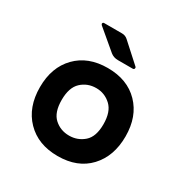

<svg xmlns="http://www.w3.org/2000/svg" viewBox="-132 -632 714 746"><g transform="rotate(30 225.5 -259.0)"><path d="M121 -516Q117 -520 118.5 -524Q120 -528 125 -528H205Q220 -528 231 -518L315 -442Q318 -439 316.5 -434.5Q315 -430 309 -430H243Q224 -430 210 -441ZM226 10Q138 10 85.5 -44Q33 -98 33 -188Q33 -277 85 -330.5Q137 -384 225 -384Q313 -384 365 -330.5Q417 -277 417 -188Q417 -99 366 -44.5Q315 10 226 10ZM225 -81Q263 -81 291 -105.5Q319 -130 319 -186Q319 -242 291 -268Q263 -294 225 -294Q186 -294 158.5 -268.5Q131 -243 131 -187Q131 -131 158.5 -106Q186 -81 225 -81Z"/></g></svg>

Font: Zain
Style: Bold
Weight: 700
Designer: Zain,Boutros
Foundry: Mobile Telecommunications Company (Zain), 2024
Version: Version 1.50; ttfautohint (v1.8.4)